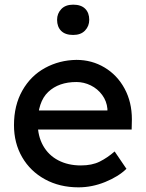

<svg xmlns="http://www.w3.org/2000/svg" viewBox="-20 -794 626 824"><path d="M522 -69Q488 -36 431.5 -13Q375 10 317 10Q236 10 173 -24.5Q110 -59 75 -119.5Q40 -180 40 -257Q40 -342 76 -405.5Q112 -469 173.5 -502.5Q235 -536 308 -537Q374 -537 428.5 -504.5Q483 -472 514.5 -414Q546 -356 546 -282L545 -238H116L93 -320H456L441 -303V-327Q438 -360 418.5 -386.5Q399 -413 369.5 -427.5Q340 -442 308 -442Q232 -442 187 -399.5Q142 -357 142 -264Q142 -210 165 -169Q188 -128 230 -106Q272 -84 327 -84Q375 -84 408 -100.5Q441 -117 472 -144L523 -69ZM225 -709Q225 -736 243 -755Q261 -774 294 -774Q328 -774 345.5 -756.5Q363 -739 363 -709Q363 -682 345 -663Q327 -644 294 -644Q260 -644 242.5 -661.5Q225 -679 225 -709Z"/></svg>

Font: Lexend
Style: Regular
Weight: 400
Designer: Thomas Jockin
Foundry: Lexend
Version: Version 1.000